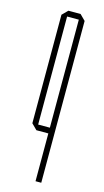

<svg xmlns="http://www.w3.org/2000/svg" viewBox="-112 -538 420 776"><g transform="rotate(15 98.5 -150.0)"><path d="M123 200V-475V-476H147V200ZM73 0 50 -23V-24H123V0ZM50 -24V-477L73 -500H74V-24ZM74 -476V-500H124L147 -477V-476Z"/></g></svg>

Font: Foldit Thin
Style: Regular
Weight: 100
Designer: Sophia Tai
Foundry: Sophia Tai
Version: Version 1.003